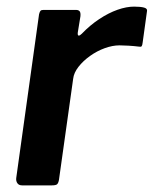

<svg xmlns="http://www.w3.org/2000/svg" viewBox="-20 -560 464 580"><path d="M47 0Q37 0 32.5 -6.5Q28 -13 29 -22L98 -517Q100 -525 102.5 -527.5Q105 -530 111 -530H210Q217 -530 220.5 -526Q224 -522 223 -511L215 -462Q214 -453 217.5 -452.5Q221 -452 227 -458Q252 -484 280 -502.5Q308 -521 335 -530.5Q362 -540 385 -540Q405 -540 415.5 -537Q426 -534 424 -526L411 -432Q410 -423 408 -420.5Q406 -418 401 -419Q385 -421 368.5 -422Q352 -423 341 -423Q320 -423 296.5 -414.5Q273 -406 252 -391Q231 -376 217 -358Q203 -340 201 -322L158 -16Q156 -6 152 -3Q148 0 136 0H47Z"/></svg>

Font: Libre Franklin SemiBold
Style: Italic
Weight: 600
Italic angle: -8°
Designer: Pablo Impallari, Rodrigo Fuenzalida, Nhung Nguyen
Foundry: Impallari Type
Version: Version 3.000